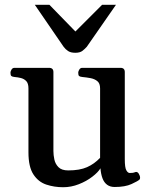

<svg xmlns="http://www.w3.org/2000/svg" viewBox="-20 -764 634 797"><path d="M242.2 13.2Q205.1 13.2 172.1 2.2Q139.2 -8.8 118.7 -40Q98.1 -71.3 98.1 -131.8V-397Q98.1 -418 88.9 -427.5Q79.6 -437 66.4 -440.2Q53.2 -443.4 41 -444.3Q30.8 -445.3 27.1 -448.5Q23.4 -451.7 23.4 -462.4Q23.4 -467.8 27.8 -475.1Q32.2 -482.4 40 -482.4H183.6Q201.7 -482.4 201.7 -464.8V-136.7Q201.7 -120.6 205.6 -102.1Q209.5 -83.5 222.7 -70.1Q235.8 -56.6 263.2 -56.6Q311 -56.6 341.3 -70.1Q371.6 -83.5 395.5 -108.9V-397Q395.5 -418 384 -427.2Q372.6 -436.5 355.5 -439.7Q338.4 -442.9 322.3 -444.3Q312 -445.3 308.3 -448.5Q304.7 -451.7 304.7 -462.4Q304.7 -467.8 309.1 -475.1Q313.5 -482.4 321.3 -482.4H480Q498 -482.4 498 -464.8V-103.5Q498 -68.4 504.4 -57.1Q510.7 -45.9 518.6 -45.9Q525.4 -45.9 530.8 -46.6Q536.1 -47.4 542 -49.8Q550.3 -52.2 555.9 -43.2Q561.5 -34.2 561.5 -25.9Q561.5 -20.5 558.6 -18.1Q552.2 -12.2 525.9 0Q499.5 12.2 456.1 12.2Q437 12.2 424.6 2.9Q412.1 -6.3 405.5 -23.7Q398.9 -41 397 -65.4Q387.2 -48.8 363 -30.3Q338.9 -11.7 307.1 0.7Q275.4 13.2 242.2 13.2ZM292.5 -544.9Q273.9 -544.9 262.9 -552Q252 -559.1 244.1 -569.8L124.5 -744.1H185.1L293 -633.3L403.8 -744.1H461.4L340.3 -569.8Q332.5 -561 322.3 -553Q312 -544.9 292.5 -544.9Z"/></svg>

Font: Gelasio Medium
Style: Regular
Weight: 500
Designer: Eben Sorkin
Foundry: Eben Sorkin
Version: Version 1.008